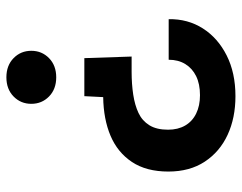

<svg xmlns="http://www.w3.org/2000/svg" viewBox="-98 -654 757 601"><g transform="rotate(90 280.5 -353.5)"><path d="M162 -239 157 -387H205Q243 -387 276 -392Q309 -397 333.5 -408.5Q358 -420 372 -442.5Q386 -465 386 -501Q386 -532 373 -554.5Q360 -577 335.5 -589Q311 -601 278 -601Q243 -601 218.5 -589Q194 -577 180.5 -555Q167 -533 167 -503H40Q39 -563 69 -610Q99 -657 153.5 -684.5Q208 -712 281 -712Q349 -712 402 -687.5Q455 -663 486 -616Q517 -569 517 -502Q517 -433 487 -388Q457 -343 405 -321Q353 -299 284 -298L281 -239ZM222 5Q185 5 162 -17.5Q139 -40 139 -73Q139 -106 162 -128.5Q185 -151 222 -151Q259 -151 282 -128.5Q305 -106 305 -73Q305 -40 282 -17.5Q259 5 222 5Z"/></g></svg>

Font: DM Sans 10pt
Style: Bold
Weight: 700
Version: Version 4.004;gftools[0.9.30]